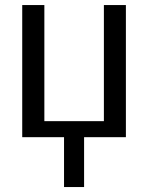

<svg xmlns="http://www.w3.org/2000/svg" viewBox="-20 -548 592 767"><path d="M235.8 0H68.8V-527.8H157.2V-64H395V-527.8H482.9V0H315.9V199.2H235.8Z"/></svg>

Font: Libra Sans Modern
Style: Regular
Weight: 400
Foundry: Stefan Peev, Context Ltd
Version: Version 1.000